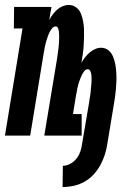

<svg xmlns="http://www.w3.org/2000/svg" viewBox="-36 -548 556 776"><path d="M217 208 218 122Q233 122 248 114Q263 106 273.5 92.5Q284 79 289 63.5Q294 48 296 32L324 -133Q325 -141 326 -148Q327 -155 328.5 -162Q330 -169 330.5 -176.5Q331 -184 331.5 -191Q332 -198 333 -205Q334 -212 334 -219Q334 -226 334 -233.5Q334 -241 333 -247.5Q332 -254 329 -261Q326 -268 318 -268Q311 -268 305.5 -261.5Q300 -255 296.5 -248Q293 -241 290 -234Q287 -227 284.5 -219.5Q282 -212 280 -205Q278 -198 276.5 -190.5Q275 -183 274 -176Q273 -169 271 -161L259 -87H294V0H143L194 -307Q195 -314 196 -321Q197 -328 198 -335.5Q199 -343 200 -350Q201 -357 201.5 -364Q202 -371 202.5 -378.5Q203 -386 203 -393Q203 -400 203 -407Q203 -414 202 -421Q201 -428 198.5 -434.5Q196 -441 188 -441Q181 -441 175.5 -434.5Q170 -428 166 -421Q162 -414 159.5 -407Q157 -400 154.5 -393Q152 -386 150 -378.5Q148 -371 146.5 -364Q145 -357 143.5 -349.5Q142 -342 141 -335L86 0H-16L55 -433H20L21 -520H172L163 -467Q169 -479 177 -489.5Q185 -500 195 -509Q205 -518 217.5 -523Q230 -528 242 -528Q259 -528 272 -518Q285 -508 291 -493Q297 -478 300 -462Q303 -446 303.5 -429Q304 -412 303.5 -395.5Q303 -379 302 -362Q301 -345 298.5 -328Q296 -311 293 -294Q299 -305 307.5 -316Q316 -327 326 -335.5Q336 -344 348 -349.5Q360 -355 372 -355Q390 -355 402.5 -344.5Q415 -334 421 -319Q427 -304 430 -288Q433 -272 434 -255Q435 -238 434.5 -221.5Q434 -205 432.5 -187.5Q431 -170 428.5 -153Q426 -136 423 -119L398 32Q395 54 388 76Q381 98 370 118.5Q359 139 342.5 157Q326 175 305.5 186.5Q285 198 262 203Q239 208 217 208Z"/></svg>

Font: Iosevka Curly Slab
Style: Bold Italic
Weight: 700
Italic angle: -9°
Monospace: yes
Designer: Belleve Invis
Foundry: Belleve Invis
Version: Version 22.1.2; ttfautohint (v1.8.4)